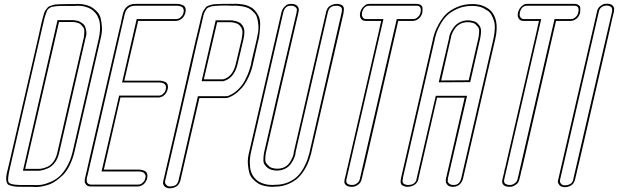

<svg xmlns="http://www.w3.org/2000/svg" viewBox="-20 -815 3340 1038"><path d="M45 2 184 -600Q196 -654 204 -690Q208 -708 211.5 -720Q215 -732 218.5 -743.5Q222 -755 227.5 -761.5Q233 -768 237.5 -774Q242 -780 251.5 -783Q261 -786 268.5 -788.5Q276 -791 291 -791.5Q306 -792 318.5 -792.5Q331 -793 353 -793H384Q390 -794 399 -794Q411 -794 422.5 -792.5Q434 -791 450.5 -786.5Q467 -782 479.5 -773.5Q492 -765 505.5 -751Q519 -737 524 -717Q529 -697 531 -668.5Q533 -640 523 -602L383 4Q373 46 356.5 79Q340 112 319.5 132Q299 152 278.5 165.5Q258 179 236 185.5Q214 192 199.5 194Q185 196 171 196L156 195H125Q91 195 75 194.5Q59 194 43 190Q27 186 22 181Q17 176 14.5 163Q12 150 14.5 134.5Q17 119 24 92Q32 56 45 2ZM299 -696 116 98H188H189Q198 98 208 96Q218 94 235.5 87Q253 80 267.5 61Q282 42 289 14L377 -369L382 -390L433 -612Q436 -632 436 -646Q436 -660 428.5 -669.5Q421 -679 414.5 -684.5Q408 -690 397.5 -692.5Q387 -695 382 -695.5Q377 -696 373 -696H372ZM34 92Q19 156 26 169Q33 184 85 185Q93 185 127 185H159H160Q165 186 173 186Q190 186 206.5 183.5Q223 181 250 170Q277 159 298.5 141Q320 123 341 87.5Q362 52 373 4L513 -602Q521 -637 521 -665Q521 -693 514.5 -711.5Q508 -730 496.5 -744Q485 -758 472.5 -765.5Q460 -773 445 -777.5Q430 -782 419 -783Q408 -784 397 -784L383 -783H351Q347 -783 341 -783Q317 -783 306.5 -783Q296 -783 280.5 -781Q265 -779 260.5 -778Q256 -777 247 -771Q238 -765 236 -760.5Q234 -756 229 -743.5Q224 -731 221.5 -721Q219 -711 214 -690ZM291 -706H375Q379 -706 383.5 -705.5Q388 -705 397 -703Q406 -701 413 -697Q420 -693 428.5 -686.5Q437 -680 440.5 -670Q444 -660 446.5 -645.5Q449 -631 443 -612L299 14Q292 45 275 66Q258 87 238.5 95Q219 103 207.5 105.5Q196 108 187 108H104Z M886 -331Q886 -330 885.5 -328.5Q885 -327 883 -322.5Q881 -318 879 -314Q877 -310 872.5 -305Q868 -300 863 -296.5Q858 -293 851 -290.5Q844 -288 835 -288H801H792H642H631L544 91L541 102H548H684H689H696H731H733Q739 102 746 103.5Q753 105 762 109Q771 113 775 123.5Q779 134 775 150Q775 152 774 155Q773 158 769 165Q765 172 759.5 178Q754 184 745 188.5Q736 193 724 193H690H681H531H517H505H478H477H474H470Q453 193 445 182.5Q437 172 438 161L439 150L440 148L442 138L447 117L452 96L453 91L462 51L624 -650L634 -691L635 -696Q635 -697 635.5 -699.5Q636 -702 636 -703Q638 -710 644 -738Q657 -794 713 -794H733H755H891H896H903H938H940Q946 -794 952.5 -792.5Q959 -791 968.5 -787Q978 -783 982 -772.5Q986 -762 982 -746Q982 -744 981 -741Q980 -738 976 -730.5Q972 -723 966.5 -717.5Q961 -712 951.5 -707Q942 -702 931 -702H897H888H738H727L652 -379H659H795H800H807H842H844Q851 -379 857.5 -377.5Q864 -376 873 -372Q882 -368 886 -357.5Q890 -347 886 -331ZM733 -794H755ZM876 -331Q879 -344 876 -352Q873 -360 866 -363.5Q859 -367 853.5 -368Q848 -369 842 -369H640L719 -712H933Q946 -712 956 -721Q966 -730 968.5 -736Q971 -742 972 -746Q975 -758 972 -766.5Q969 -775 961.5 -778.5Q954 -782 949 -783Q944 -784 938 -784H712Q665 -784 654 -738L452 139L451 140L450 146V147L449 150Q449 151 449 152Q449 153 449 156.5Q449 160 449 163.5Q449 167 450.5 170.5Q452 174 454.5 176.5Q457 179 462 181Q467 183 473 183H727Q740 183 750 174Q760 165 762 159.5Q764 154 765 150Q769 139 766 132Q763 125 759.5 121Q756 117 749.5 115Q743 113 739 112.5Q735 112 731 112H529L624 -298H838Q851 -298 860.5 -306.5Q870 -315 872.5 -321Q875 -327 876 -331ZM731 -784H753Z M1347 -466Q1344 -454 1340 -440Q1336 -426 1325.5 -402Q1315 -378 1301.5 -358Q1288 -338 1265.5 -318Q1243 -298 1216 -288Q1208 -285 1203 -285H1058L969 101L968 106L963 127L955 162Q954 163 953.5 166Q953 169 949 176Q945 183 939.5 188.5Q934 194 922.5 198.5Q911 203 897 203Q895 203 892.5 203Q890 203 883 200.5Q876 198 871 194Q866 190 863 182Q860 174 863 162L871 128L874 115L877 102L942 -178L943 -182L1003 -446L1035 -584Q1037 -596 1042 -613Q1046 -631 1053 -659Q1053 -661 1054 -663L1066 -715Q1070 -731 1073 -741.5Q1076 -752 1082.5 -761Q1089 -770 1093 -775.5Q1097 -781 1108.5 -785Q1120 -789 1127 -790.5Q1134 -792 1153 -793Q1172 -794 1184.5 -794Q1197 -794 1225 -794Q1234 -794 1238 -794Q1249 -795 1266 -794Q1280 -793 1293.5 -791Q1307 -789 1324 -782Q1341 -775 1353 -763.5Q1365 -752 1375.5 -733Q1386 -714 1386.5 -687.5Q1387 -661 1382 -624Q1381 -616 1379 -608L1378 -601V-602L1376 -594V-593L1375 -591L1350 -480Q1349 -475 1347 -466ZM1253 -463 1272 -542 1286 -602Q1290 -622 1291 -639Q1291 -640 1291 -640Q1291 -656 1283.5 -667.5Q1276 -679 1268 -684Q1260 -689 1249 -691.5Q1238 -694 1233.5 -694.5Q1229 -695 1226 -695Q1224 -695 1223 -695H1154L1082 -386H1140H1186Q1236 -399 1253 -463ZM1253 -463ZM1253 -463ZM1337 -466 1339 -479V-480L1366 -594Q1366 -595 1366.5 -596.5Q1367 -598 1367 -600Q1368 -602 1368.5 -603.5Q1369 -605 1369 -606Q1369 -607 1369 -608Q1371 -616 1372 -623Q1379 -653 1377 -676.5Q1375 -700 1370.5 -717Q1366 -734 1355 -745.5Q1344 -757 1334 -764.5Q1324 -772 1310 -776Q1296 -780 1285.5 -781.5Q1275 -783 1263 -784Q1247 -785 1236 -784Q1227 -784 1211 -785Q1185 -785 1174 -785Q1163 -785 1146.5 -783.5Q1130 -782 1124.5 -781Q1119 -780 1109.5 -776Q1100 -772 1097.5 -768Q1095 -764 1089.5 -755.5Q1084 -747 1081.5 -738Q1079 -729 1076 -715L1064 -663Q1063 -663 1063 -661.5Q1063 -660 1063 -659Q1056 -630 1052 -613L1045 -585V-584Q1040 -561 1029.5 -516.5Q1019 -472 1014 -447Q1003 -401 983 -313.5Q963 -226 953 -182L887 102Q887 103 886 105.5Q885 108 884.5 110.5Q884 113 884 115L881 128Q880 133 877 145Q874 157 873 162Q870 175 877.5 183Q885 191 890.5 192Q896 193 900 193Q911 193 920 190Q929 187 933 183Q937 179 940 173.5Q943 168 943.5 166Q944 164 944 162H945Q946 156 948.5 145Q951 134 953 126Q954 123 955.5 116.5Q957 110 958 106L959 101L1050 -295H1060Q1065 -295 1072.5 -295Q1080 -295 1101 -295Q1122 -295 1139.5 -295Q1157 -295 1176.5 -295Q1196 -295 1206 -295Q1208 -295 1215 -297Q1245 -309 1269 -333Q1293 -357 1306.5 -384.5Q1320 -412 1326.5 -431Q1333 -450 1337 -466ZM1263 -463Q1244 -391 1187 -376H1185H1138H1070L1146 -705H1225H1226H1227Q1231 -705 1236.5 -704.5Q1242 -704 1254 -701Q1266 -698 1275.5 -692.5Q1285 -687 1293 -674Q1301 -661 1301 -643Q1301 -643 1301 -641H1302L1301 -640Q1301 -623 1296 -602L1282 -542Z M1467 194Q1461 195 1452 195Q1441 195 1429.5 193.5Q1418 192 1401 187.5Q1384 183 1372 174.5Q1360 166 1346.5 152Q1333 138 1327.5 118Q1322 98 1320 69.5Q1318 41 1328 3L1501 -746Q1506 -766 1517 -777.5Q1528 -789 1536.5 -791.5Q1545 -794 1552 -794H1555Q1577 -794 1587 -783Q1597 -772 1595 -761L1594 -750L1492 -312L1465 -194L1417 13Q1414 33 1414 47Q1414 61 1422 70.5Q1430 80 1436.5 85.5Q1443 91 1453 93.5Q1463 96 1468 96.5Q1473 97 1478 97H1480Q1501 97 1518 88.5Q1535 80 1544.5 66Q1554 52 1559 41Q1564 30 1567 19L1568 9L1615 -194L1649 -343L1743 -750Q1743 -752 1744 -755Q1745 -758 1748.5 -765.5Q1752 -773 1758 -778.5Q1764 -784 1775.5 -789Q1787 -794 1802 -794H1803Q1808 -794 1813 -793Q1818 -792 1826 -788.5Q1834 -785 1837.5 -776Q1841 -767 1838 -753L1837 -743L1665 1Q1664 6 1662 15Q1657 33 1651 51.5Q1645 70 1629.5 97Q1614 124 1594 144Q1574 164 1540.5 179Q1507 194 1467 194ZM1468 184H1469H1470Q1507 184 1538 170.5Q1569 157 1588 138Q1607 119 1621 93.5Q1635 68 1641 50.5Q1647 33 1652 15L1826 -743L1828 -753Q1830 -763 1827.5 -770Q1825 -777 1819 -779.5Q1813 -782 1809 -783Q1805 -784 1801 -784H1800Q1761 -784 1754 -753L1753 -751L1578 8Q1578 13 1577 19Q1574 31 1568.5 43.5Q1563 56 1552 71.5Q1541 87 1521.5 97Q1502 107 1477 107H1475Q1471 107 1465 106.5Q1459 106 1448 103Q1437 100 1429 94Q1421 88 1412.5 77.5Q1404 67 1404 51Q1404 35 1407 13L1484 -322L1584 -750Q1583 -752 1585 -759.5Q1587 -767 1578.5 -775.5Q1570 -784 1553 -784H1550Q1520 -784 1511 -746L1338 3Q1330 38 1330.5 66Q1331 94 1337 112.5Q1343 131 1354.5 145Q1366 159 1378.5 166.5Q1391 174 1406.5 178.5Q1422 183 1432.5 184Q1443 185 1454 185Z M2232 -794H2234Q2239 -794 2243.5 -793Q2248 -792 2255.5 -787Q2263 -782 2264 -772.5Q2265 -763 2263 -746Q2263 -744 2262 -741Q2261 -738 2257 -730.5Q2253 -723 2247.5 -717.5Q2242 -712 2232.5 -707Q2223 -702 2212 -702H2177H2133L1950 93L1946 107Q1941 132 1935 154Q1931 172 1918 182Q1905 192 1893 194L1882 195Q1859 195 1849.5 185Q1840 175 1842 165L1843 155L1852 119L1856 98L1858 93L1867 53L2029 -649L2038 -690L2039 -694L2041 -702H2019H2005H1958Q1940 -702 1932.5 -713Q1925 -724 1926 -735L1927 -746Q1932 -766 1944 -778Q1956 -790 1964 -792Q1972 -794 1978 -794H1980H2011H2014H2035H2172H2177H2198ZM2014 -794H2035ZM1976 -784Q1946 -784 1937 -746Q1937 -745 1937 -743Q1937 -741 1936.5 -736.5Q1936 -732 1937.5 -728.5Q1939 -725 1941 -721Q1943 -717 1948 -714.5Q1953 -712 1960 -712H2053L1853 155V156Q1852 158 1852 160Q1852 162 1852.5 167Q1853 172 1855.5 175.5Q1858 179 1865.5 182Q1873 185 1884 185Q1888 185 1894 184Q1900 183 1911 175Q1922 167 1925 154L2125 -712H2214Q2227 -712 2237 -721Q2247 -730 2249.5 -736Q2252 -742 2253 -746Q2262 -784 2232 -784ZM2012 -784H2033Z M2514 -381 2567 -612Q2570 -632 2570.5 -646Q2571 -660 2564 -669Q2557 -678 2551 -683.5Q2545 -689 2535 -691.5Q2525 -694 2520 -694.5Q2515 -695 2510 -695H2508Q2485 -695 2467.5 -685.5Q2450 -676 2440 -661.5Q2430 -647 2425 -636Q2420 -625 2418 -614L2417 -608L2365 -380ZM2533 -793H2537Q2543 -793 2549.5 -792.5Q2556 -792 2567.5 -790Q2579 -788 2589.5 -784Q2600 -780 2612 -773Q2624 -766 2633.5 -756.5Q2643 -747 2650.5 -732.5Q2658 -718 2662 -700Q2666 -682 2665 -656.5Q2664 -631 2657 -602L2484 147Q2481 162 2473.5 172.5Q2466 183 2457.5 187.5Q2449 192 2443 193.5Q2437 195 2432 195H2430Q2408 195 2398.5 184Q2389 173 2390 162L2391 151L2492 -287H2343L2242 151Q2242 153 2241.5 156Q2241 159 2237 166.5Q2233 174 2227 179.5Q2221 185 2209.5 190Q2198 195 2183 195H2182Q2178 195 2172.5 194Q2167 193 2159 189.5Q2151 186 2147.5 177Q2144 168 2147 154L2149 144L2320 -600Q2320 -602 2321 -607Q2325 -623 2331 -640.5Q2337 -658 2353.5 -687.5Q2370 -717 2391.5 -738.5Q2413 -760 2450.5 -776.5Q2488 -793 2533 -793ZM2522 -371 2352 -370 2407 -606Q2407 -610 2408 -614Q2410 -625 2415.5 -637.5Q2421 -650 2432.5 -666.5Q2444 -683 2464.5 -694Q2485 -705 2511 -705H2513Q2518 -705 2524 -704Q2530 -703 2540.5 -700.5Q2551 -698 2558 -692Q2565 -686 2572.5 -675.5Q2580 -665 2580.5 -649.5Q2581 -634 2577 -612ZM2531 -783Q2488 -783 2453 -767.5Q2418 -752 2397.5 -732Q2377 -712 2361.5 -684Q2346 -656 2340.5 -639.5Q2335 -623 2331 -607L2330 -600L2159 143L2158 154H2157Q2155 164 2157.5 171Q2160 178 2166 180.5Q2172 183 2176.5 184Q2181 185 2184 185H2185Q2225 185 2232 154V152L2336 -297H2505L2401 151Q2402 153 2400.5 160.5Q2399 168 2407 176.5Q2415 185 2432 185H2434Q2465 185 2474 147L2647 -602Q2654 -633 2655 -659.5Q2656 -686 2650 -704Q2644 -722 2636 -736Q2628 -750 2615.5 -758Q2603 -766 2592 -771.5Q2581 -777 2568.5 -779.5Q2556 -782 2549 -782.5Q2542 -783 2535 -783Z M3085 -794H3087Q3092 -794 3096.5 -793Q3101 -792 3108.5 -787Q3116 -782 3117 -772.5Q3118 -763 3116 -746Q3116 -744 3115 -741Q3114 -738 3110 -730.5Q3106 -723 3100.5 -717.5Q3095 -712 3085.5 -707Q3076 -702 3065 -702H3030H2986L2803 93L2799 107Q2794 132 2788 154Q2784 172 2771 182Q2758 192 2746 194L2735 195Q2712 195 2702.5 185Q2693 175 2695 165L2696 155L2705 119L2709 98L2711 93L2720 53L2882 -649L2891 -690L2892 -694L2894 -702H2872H2858H2811Q2793 -702 2785.5 -713Q2778 -724 2779 -735L2780 -746Q2785 -766 2797 -778Q2809 -790 2817 -792Q2825 -794 2831 -794H2833H2864H2867H2888H3025H3030H3051ZM2867 -794H2888ZM2829 -784Q2799 -784 2790 -746Q2790 -745 2790 -743Q2790 -741 2789.5 -736.5Q2789 -732 2790.5 -728.5Q2792 -725 2794 -721Q2796 -717 2801 -714.5Q2806 -712 2813 -712H2906L2706 155V156Q2705 158 2705 160Q2705 162 2705.5 167Q2706 172 2708.5 175.5Q2711 179 2718.5 182Q2726 185 2737 185Q2741 185 2747 184Q2753 183 2764 175Q2775 167 2778 154L2978 -712H3067Q3080 -712 3090 -721Q3100 -730 3102.5 -736Q3105 -742 3106 -746Q3115 -784 3085 -784ZM2865 -784H2886Z M3194 -693 3197 -707 3200 -719 3208 -754Q3212 -772 3225 -782Q3238 -792 3249 -794L3261 -795Q3283 -795 3292.5 -784.5Q3302 -774 3300 -763L3299 -752L3291 -719L3286 -698L3285 -693L3276 -652L3113 54L3103 95L3102 99L3097 121L3089 155Q3089 157 3088 159.5Q3087 162 3083.5 169.5Q3080 177 3074 182.5Q3068 188 3057 192.5Q3046 197 3032 197Q3030 197 3027.5 196.5Q3025 196 3017.5 194Q3010 192 3006 187.5Q3002 183 2998 175.5Q2994 168 2998 156L3006 121ZM3008 156Q3005 169 3012 177Q3019 185 3024.5 186Q3030 187 3034 187Q3045 187 3054 183.5Q3063 180 3067.5 176.5Q3072 173 3075 167Q3078 161 3078.5 159.5Q3079 158 3079 156V155L3289 -752V-753Q3289 -755 3289.5 -757Q3290 -759 3289.5 -764.5Q3289 -770 3286.5 -774Q3284 -778 3277 -781.5Q3270 -785 3258 -785Q3258 -785 3257 -785Q3256 -785 3253.5 -784.5Q3251 -784 3249 -783.5Q3247 -783 3243.5 -782Q3240 -781 3237 -779.5Q3234 -778 3231 -775.5Q3228 -773 3225.5 -770Q3223 -767 3221 -763Q3219 -759 3218 -754Z"/></svg>

Font: Soda Fountain
Style: OutlineOblique
Weight: 400
Version: Version 1.0